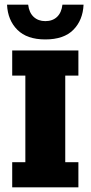

<svg xmlns="http://www.w3.org/2000/svg" viewBox="-20 -798 386 818"><path d="M32 0V-107H88V-476H32V-583H314V-476H258V-107H314V0ZM173 -630Q95 -630 54 -671Q13 -712 10 -778H100Q104 -744 123.5 -726Q143 -708 173 -708Q204 -708 223 -726Q242 -744 246 -778H336Q333 -712 292.5 -671Q252 -630 173 -630Z"/></svg>

Font: Rokkitt SemiBold ExtraBold
Style: Regular
Weight: 800
Version: Version 3.103